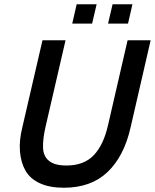

<svg xmlns="http://www.w3.org/2000/svg" viewBox="-20 -881 735 911"><path d="M322.8 -769 343.8 -860.8H438.5L417 -769ZM492.7 -769 514.2 -860.8H608.4L587.4 -769ZM282.7 9.8Q215.3 9.8 169.2 -11.5Q123 -32.7 101.1 -71Q79.1 -109.4 74.7 -162.4Q70.3 -215.3 86.4 -278.8L181.6 -689.9H291L195.8 -278.3Q182.6 -219.7 184.3 -179.2Q186 -138.7 213.1 -117.2Q240.2 -95.7 294.9 -95.7Q378.9 -95.7 425.3 -145Q471.7 -194.3 492.7 -287.6L585.4 -689.9H694.8L599.1 -274.4Q567.9 -138.2 489.7 -64.2Q411.6 9.8 282.7 9.8Z"/></svg>

Font: HK Grotesk SemiBold Italic
Style: Regular
Weight: 600
Italic angle: -13°
Designer: Alfredo Marco Pradil and Stefan Peev
Foundry: Hanken Design Co.
Version: Version 1.000;PS 001.000;hotconv 1.0.88;makeotf.lib2.5.64775